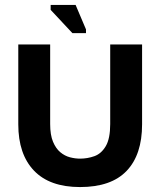

<svg xmlns="http://www.w3.org/2000/svg" viewBox="-20 -743 645 777"><path d="M304 14Q181 14 117.5 -52.5Q54 -119 54 -240V-563H183V-241Q183 -197 194.5 -169.5Q206 -142 224 -127Q242 -112 263 -106.5Q284 -101 304 -101Q334 -101 362 -111Q390 -121 408 -151.5Q426 -182 426 -241V-563H555V-240Q555 -117 492.5 -51.5Q430 14 304 14ZM273 -609 185 -703V-723H286L328 -624V-609Z"/></svg>

Font: Darker Grotesque ExtraBold
Style: Regular
Weight: 800
Designer: Gabriel Lam
Foundry: TypeRant
Version: Version 1.000;gftools[0.9.28]